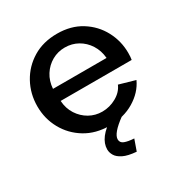

<svg xmlns="http://www.w3.org/2000/svg" viewBox="-169 -659 933 981"><g transform="rotate(-30 297.5 -169.0)"><path d="M303 10Q222 10 161 -27Q100 -64 66 -125.5Q32 -187 32 -260Q32 -334 66 -396Q100 -458 161 -495Q222 -532 304 -532Q386 -532 446 -494.5Q506 -457 538.5 -396Q571 -335 571 -265Q571 -240 568 -225H149Q152 -179 174.5 -144.5Q197 -110 231.5 -90.5Q266 -71 307 -71Q351 -71 390 -93Q429 -115 444 -151L538 -124Q511 -65 448.5 -27.5Q386 10 303 10ZM146 -298H462Q458 -343 436 -377.5Q414 -412 379.5 -431.5Q345 -451 303 -451Q262 -451 227.5 -431.5Q193 -412 171 -377.5Q149 -343 146 -298ZM231 109Q231 40 329 -20H361L380 0Q303 56 303 91Q303 111 323 119Q343 127 379 129L356 194Q306 190 279 176.5Q252 163 241.5 145Q231 127 231 109Z"/></g></svg>

Font: Raleway SemiBold
Style: Regular
Weight: 600
Designer: Matt McInerney, Pablo Impallari, Rodrigo Fuenzalida
Foundry: Matt McInerney, Pablo Impallari, Rodrigo Fuenzalida
Version: Version 4.026